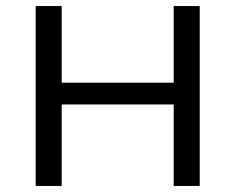

<svg xmlns="http://www.w3.org/2000/svg" viewBox="-20 -615 778 635"><path d="M98 0V-595H184V-341.5H554.5V-595H640.5V0H554.5V-269.5H184V0Z"/></svg>

Font: Encode Sans SC Expanded
Style: Regular
Weight: 400
Width: 7
Designer: Multiple Designers
Foundry: Impallari Type
Version: Version 3.002